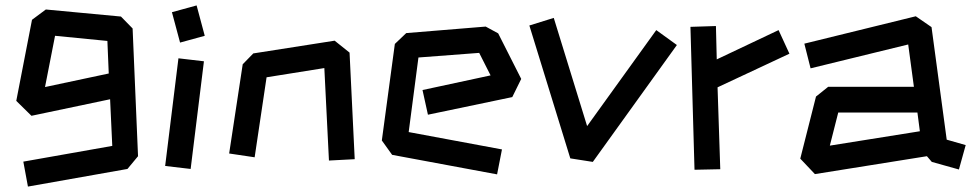

<svg xmlns="http://www.w3.org/2000/svg" viewBox="-20 -631 3591 708"><path d="M66 -35 394 -93 386 -265 96 -204 40 -259 98 -558 149 -596 426 -570 469 -526 489 -55 450 -8 83 57ZM146 -310 381 -360 376 -480 183 -499Z M614 -586 705 -611 735 -499 644 -474ZM589 -19 638 -416 732 -405 683 -8Z M1176 -380 963 -346 919 -51 825 -65 875 -394 914 -434 1214 -481 1269 -437 1288 -44 1193 -39Z M1426 -60 1388 -113 1436 -469 1478 -509 1771 -533 1817 -508 1902 -340 1869 -273 1558 -208 1538 -299 1789 -353 1747 -436 1523 -419 1487 -144 1831 -80 1813 12Z M2083 -47 1932 -537 2022 -565 2145 -166 2400 -520 2476 -465 2166 -34Z M2526 -532 2620 -535 2623 -412 2851 -520 2891 -433 2626 -309 2636 -7 2541 -5Z M3416 -34 3398 -55 2985 11 2931 -46 2989 -275 3034 -311H3350L3329 -467L2969 -379L2946 -470L3357 -571L3415 -531L3471 -116L3541 -96L3516 -6ZM3372 -147 3363 -216H3071L3040 -94Z"/></svg>

Font: ZCOOL KuaiLe
Style: Regular
Weight: 400
Designer: Lui Bingke
Foundry: ZCOOL
Version: Version 2.000